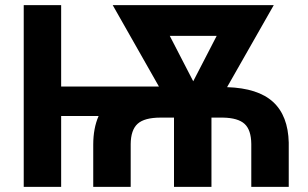

<svg xmlns="http://www.w3.org/2000/svg" viewBox="-20 -731 1203 751"><path d="M344.7 0V-165Q344.7 -229.5 365.7 -277.3H219.2V0H72.8V-710.9H219.2V-392.6H601.6L420.9 -710.9H1050.8L868.2 -390.1Q989.3 -386.2 1048.1 -332.3Q1106.9 -278.3 1109.4 -173.3V0H962.9V-167.5Q962.4 -222.7 936.8 -246.3Q911.1 -270 851.6 -271H807.1V0H660.6V-271H608.4Q544.9 -271 518.3 -246.8Q491.7 -222.7 491.2 -167.5V0ZM735.8 -413.1 827.6 -590.8H644Z"/></svg>

Font: SteelSelectRoboto
Style: Roboto-Bold
Weight: 700
Designer: Google
Version: Version 2.137; 2017